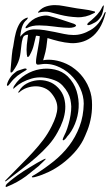

<svg xmlns="http://www.w3.org/2000/svg" viewBox="-20 -622 434 752"><path d="M386 -593Q384 -578 380 -567Q376 -556 366 -545Q361 -539 353 -534.5Q345 -530 338 -527Q331 -524 326.5 -523.5Q322 -523 322 -526Q321 -529 328 -535Q335 -541 338 -543Q345 -549 349.5 -553.5Q354 -558 360 -564Q367 -572 371.5 -578.5Q376 -585 381 -596Q382 -598 385 -600.5Q388 -603 386 -593ZM352 -575Q353 -573 351 -572Q349 -571 347 -570Q316 -553 282 -554.5Q248 -556 216 -564Q196 -569 177 -574Q158 -579 132 -573Q129 -571 129 -573Q129 -576 132 -578Q145 -592 161.5 -597Q178 -602 195 -602Q212 -602 229 -598.5Q246 -595 260 -593Q280 -589 305 -586Q330 -583 347 -578Q352 -578 352 -575ZM278 -521Q277 -519 273 -517Q269 -515 267 -515Q261 -513 251 -513Q241 -513 229.5 -514Q218 -515 208 -516Q198 -517 192 -518Q164 -522 134.5 -522.5Q105 -523 85 -512Q80 -510 80 -513.5Q80 -517 84 -521Q104 -547 130 -555.5Q156 -564 171 -560Q194 -554 219.5 -545.5Q245 -537 269 -529Q270 -529 274 -526.5Q278 -524 278 -521ZM322 -292Q338 -260 340 -227.5Q342 -195 337 -165.5Q332 -136 322.5 -112Q313 -88 306 -74Q292 -47 270 -23Q248 1 222.5 20Q197 39 170.5 51.5Q144 64 122 70Q116 72 110.5 72.5Q105 73 105 72Q104 69 108.5 66.5Q113 64 118 61Q155 38 189.5 10.5Q224 -17 250 -51Q276 -85 291.5 -126Q307 -167 308 -216Q308 -246 294 -276.5Q280 -307 255.5 -330Q231 -353 199 -364.5Q167 -376 132 -369Q121 -367 121 -378Q121 -389 123 -400Q126 -420 130 -440Q134 -460 136 -480Q128 -482 121 -482Q116 -462 112 -444.5Q108 -427 97 -407Q96 -405 94 -402Q92 -399 89 -399Q86 -399 86 -403Q86 -407 85 -408Q83 -427 85 -446.5Q87 -466 90 -486Q73 -486 69 -472Q65 -458 64 -447Q62 -430 60.5 -416.5Q59 -403 55.5 -391Q52 -379 46 -367.5Q40 -356 30 -342Q29 -341 26.5 -339Q24 -337 22 -338Q21 -340 21 -345Q23 -362 24.5 -384Q26 -406 29 -427Q32 -439 34.5 -457Q37 -475 42 -494Q47 -513 56 -528.5Q65 -544 81 -551Q90 -555 89 -551.5Q88 -548 84 -544Q74 -536 68 -521Q62 -506 59 -478Q73 -495 86 -501Q99 -507 116 -507Q135 -507 154.5 -504Q174 -501 193 -497Q212 -493 231 -489Q250 -485 267 -485Q300 -484 335 -504.5Q370 -525 389 -571Q391 -576 393 -574.5Q395 -573 393 -569Q384 -534 369.5 -511Q355 -488 336.5 -475Q318 -462 297.5 -457Q277 -452 258 -453Q233 -455 210.5 -460.5Q188 -466 166 -473Q164 -454 161.5 -437Q159 -420 153 -400L149 -386Q168 -390 192 -386.5Q216 -383 240 -372Q264 -361 285.5 -341Q307 -321 322 -292ZM10 -286Q6 -286 7.5 -292Q9 -298 12.5 -305.5Q16 -313 22 -321Q28 -329 33 -333Q45 -344 52.5 -346Q60 -348 74 -353Q79 -355 83.5 -352.5Q88 -350 77 -344Q69 -339 62.5 -335Q56 -331 48 -325Q32 -312 22 -298.5Q12 -285 10 -286ZM245 -323Q270 -298 280 -265.5Q290 -233 288 -200Q286 -167 273.5 -136.5Q261 -106 242 -86Q241 -83 235 -77Q229 -71 227 -73Q224 -73 227 -81Q230 -89 232 -92Q238 -103 243.5 -119.5Q249 -136 253 -154Q257 -172 258.5 -189Q260 -206 258 -218Q258 -221 255.5 -233Q253 -245 245.5 -259Q238 -273 225 -287Q212 -301 193 -308Q145 -326 104.5 -314.5Q64 -303 38 -279Q31 -271 32 -277Q33 -283 37 -288Q53 -313 80 -329.5Q107 -346 136.5 -351Q166 -356 195 -349.5Q224 -343 245 -323ZM206 -105Q191 -77 169.5 -53Q148 -29 122.5 -6.5Q97 16 67.5 38.5Q38 61 7 85Q0 90 0 88Q0 85 3 83Q34 51 60.5 24.5Q87 -2 109.5 -26.5Q132 -51 150 -75Q168 -99 182 -127Q204 -170 204.5 -199Q205 -228 182 -256Q171 -270 154.5 -277Q138 -284 120.5 -284Q103 -284 85.5 -278Q68 -272 55 -260Q53 -260 52.5 -259Q52 -258 52 -260Q49 -260 55 -266Q65 -284 84 -294.5Q103 -305 125 -307.5Q147 -310 169 -303Q191 -296 208 -278Q225 -260 231 -238.5Q237 -217 235.5 -194.5Q234 -172 226 -149Q218 -126 206 -105ZM159 0Q160 0 157 3.5Q154 7 149 11.5Q144 16 139 21Q134 26 132 28Q119 38 107 48Q95 58 82 68Q48 93 8 109Q2 112 2 107.5Q2 103 7 98Q14 91 20.5 86Q27 81 34 75.5Q41 70 50 63.5Q59 57 73 48Q83 42 97 33Q111 24 124.5 16.5Q138 9 147.5 4Q157 -1 159 0Z"/></svg>

Font: Akronim
Style: Regular
Weight: 400
Designer: Grzegorz Klimczewski
Foundry: Fonty.PL
Version: Version 1.002